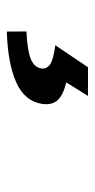

<svg xmlns="http://www.w3.org/2000/svg" viewBox="125 -170 283 574"><g transform="rotate(90 267.0 117.5)"><path d="M73.9 239.1 73.5 180.5Q131.4 177.6 156.2 167.3Q181 157 184.3 135.3Q186 119.7 171.9 109.7Q157.8 99.7 114.7 94.2L180.6 -3.6H266.3L225.9 61.4Q263.4 70.4 278.8 87.1Q294.3 103.8 290.1 133.9Q281.9 186 225.5 211.1Q169.1 236.2 73.9 239.1Z"/></g></svg>

Font: Source Sans Variable
Style: Italic
Weight: 200
Italic angle: -11°
Designer: Paul D. Hunt
Foundry: Adobe Systems Incorporated
Version: Version 3.006;hotconv 1.0.111;makeotfexe 2.5.65597